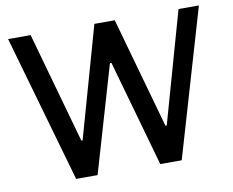

<svg xmlns="http://www.w3.org/2000/svg" viewBox="-76 -783 1068 881"><g transform="rotate(-10 458.0 -343.0)"><path d="M14 -686H119L264 -169H270L416 -686H511L656 -169H662L808 -686H903L702 0H602L462 -496H455L310 0H210Z"/></g></svg>

Font: Chivo
Style: Regular
Weight: 400
Designer: Hector Gatti
Foundry: Omnibus-Type
Version: Version 1.007;PS 001.007;hotconv 1.0.88;makeotf.lib2.5.64775